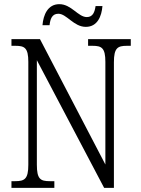

<svg xmlns="http://www.w3.org/2000/svg" viewBox="-20 -902 675 922"><path d="M392 -773C448 -773 468 -824 472 -873H439C435 -846 427 -820 397 -820C355 -820 323 -882 265 -882C209 -882 188 -830 184 -781H218C221 -809 229 -836 260 -836C300 -836 334 -773 392 -773ZM35 0H241V-32H219C174 -32 157 -42 157 -111V-613L480 0H527V-603C527 -672 545 -682 589 -682H608V-714H403V-682H425C468 -682 486 -672 486 -605V-112L172 -714H35V-682H55C98 -682 116 -672 116 -605V-111C116 -42 98 -32 53 -32H35Z"/></svg>

Font: Noto Serif Sinhala Condensed Light
Style: Regular
Weight: 300
Width: 3
Designer: Jelle Bosma - Monotype Design Team
Foundry: Monotype Imaging Inc.
Version: Version 2.007